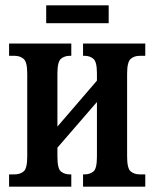

<svg xmlns="http://www.w3.org/2000/svg" viewBox="-20 -699 578 719"><path d="M153 -612V-679H387V-612ZM14 0V-46H35Q55 -46 68.5 -57Q82 -68 82 -113V-423Q82 -467 68.5 -478.5Q55 -490 35 -490H14V-536H247V-490H241Q222 -490 208.5 -479Q195 -468 195 -424V-225L343 -397V-424Q343 -468 329.5 -479Q316 -490 297 -490H291V-536H524V-490H503Q483 -490 469.5 -478.5Q456 -467 456 -423V-113Q456 -68 469.5 -57Q483 -46 503 -46H524V0H291V-46H297Q316 -46 329.5 -56.5Q343 -67 343 -112V-317L195 -146V-112Q195 -67 208.5 -56.5Q222 -46 241 -46H247V0Z"/></svg>

Font: Noto Serif ExtraCondensed SemiBold
Style: Regular
Weight: 600
Width: 2
Designer: Monotype Design Team
Foundry: Monotype Imaging Inc.
Version: Version 2.015; ttfautohint (v1.8.4.7-5d5b)